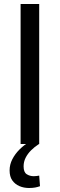

<svg xmlns="http://www.w3.org/2000/svg" viewBox="-20 -720 299 960"><path d="M83 0V-700H176V0ZM125 220Q99 220 77 210.5Q55 201 41.5 182Q28 163 28 132Q28 103 41.5 76.5Q55 50 77.5 27.5Q100 5 127 -11L175 0Q153 14 135.5 31.5Q118 49 108 69Q98 89 98 112Q98 141 113.5 151Q129 161 149 161Q157 161 163.5 160Q170 159 176 158L180 211Q169 215 156 217.5Q143 220 125 220Z"/></svg>

Font: Georama SemiExpanded
Style: Regular
Weight: 400
Width: 6
Designer: Jean-Baptiste Levee
Foundry: Production Type
Version: Version 1.001